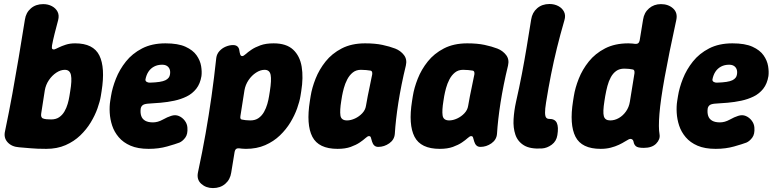

<svg xmlns="http://www.w3.org/2000/svg" viewBox="-20 -740 3948 979"><path d="M215.8 19Q168 19 136.6 16Q105.2 13 77.4 11Q39.8 8.4 18.8 -14.6Q-2.2 -37.6 5.6 -70.8Q26.6 -171.2 43.3 -263.1Q60 -355 75.5 -447.5Q91 -540 107 -640Q112.2 -675.6 137.4 -697.3Q162.6 -719 200.2 -719Q225.2 -719 244.8 -708.5Q264.4 -698 273.6 -680Q282.8 -662 276.4 -637Q266.4 -600 258.4 -568.1Q250.4 -536.2 245.2 -508.4Q243 -493.8 246.8 -490.3Q250.6 -486.8 257 -488Q264.4 -490.4 279.3 -497.8Q294.2 -505.2 315.4 -512.1Q336.6 -519 363.2 -519Q455.8 -519 486.5 -457.4Q517.2 -395.8 498 -275L494 -250Q489.6 -222.6 477 -187.2Q464.4 -151.8 442.8 -116Q421.2 -80.2 389.3 -49.5Q357.4 -18.8 314.2 0.1Q271 19 215.8 19ZM240.4 -131Q265.2 -131 281.6 -142.2Q298 -153.4 308.5 -171.4Q319 -189.4 325.1 -210.4Q331.2 -231.4 334 -250L338 -275Q347.4 -330 341.9 -357Q336.4 -384 310.6 -384Q289.2 -384 267.3 -369.6Q245.4 -355.2 229.3 -331.4Q213.2 -307.6 208.4 -279L190.2 -162Q188.6 -151.4 190.4 -146.3Q192.2 -141.2 195.4 -137.8Q204 -133.2 216.1 -132.1Q228.2 -131 240.4 -131Z M738.2 19Q683 19 645.7 2.9Q608.4 -13.2 585.4 -40.4Q562.4 -67.6 551.9 -99.7Q541.4 -131.8 539.5 -164.7Q537.6 -197.6 542 -225L546 -250Q552.6 -292 571.1 -338.8Q589.6 -385.6 622.2 -426.5Q654.8 -467.4 704.8 -493.2Q754.8 -519 823.8 -519Q887.8 -519 925.8 -501.7Q963.8 -484.4 982.3 -458Q1000.8 -431.6 1005.5 -403Q1010.2 -374.4 1007.2 -352Q1000.8 -313 980.9 -287.7Q961 -262.4 931.9 -248.1Q902.8 -233.8 868.6 -226.5Q834.4 -219.2 799.6 -216.2Q764.8 -213.2 733.4 -211.4Q714 -209.6 706.5 -202.9Q699 -196.2 697.4 -185.8Q694.8 -165 700 -149.2Q705.2 -133.4 720 -124.7Q734.8 -116 759.8 -116Q784.6 -116 809.5 -129.8Q834.4 -143.6 852.8 -149.2Q873.8 -156.2 891.8 -148.6Q909.8 -141 922.1 -124.8Q934.4 -108.6 935.6 -89.2Q938.2 -56 924.5 -37.9Q910.8 -19.8 895 -13Q875.2 -5.4 832.3 6.8Q789.4 19 738.2 19ZM744.8 -318.6Q802 -320.2 823.3 -330.8Q844.6 -341.4 846.8 -360.8Q849.2 -375.8 845.1 -386.7Q841 -397.6 831.4 -403.8Q821.8 -410 806.8 -410Q783.6 -410 765.8 -400.6Q748 -391.2 737 -374.5Q726 -357.8 721.6 -334.6Q721 -326.4 728.6 -322.2Q736.2 -318 744.8 -318.6Z M1375.2 -519Q1440 -519 1474.5 -487Q1509 -455 1518.2 -400.1Q1527.4 -345.2 1516 -275L1512 -250Q1507.6 -222.6 1495 -187.2Q1482.4 -151.8 1460.8 -116Q1439.2 -80.2 1407.3 -49.5Q1375.4 -18.8 1332.2 0.1Q1289 19 1233.8 19Q1222.6 19 1213.7 18Q1204.8 17 1199.2 16.2Q1180.2 14.4 1176.4 33.8L1159 140Q1153.8 175.6 1128.6 197.3Q1103.4 219 1065.8 219Q1030.2 219 1005.9 197Q981.6 175 989.6 138.2Q1011.6 35.8 1028.3 -58.8Q1045 -153.4 1058.4 -248Q1071.8 -342.6 1082.8 -445Q1085.6 -465 1099 -479.7Q1112.4 -494.4 1131.2 -502.3Q1150 -510.2 1168.2 -510.2Q1183.8 -510.2 1191.7 -502.2Q1199.6 -494.2 1200.6 -481.2Q1202.2 -470.6 1204.9 -462.3Q1207.6 -454 1215.2 -454Q1221.8 -454 1232.7 -464Q1243.6 -474 1262 -486.5Q1280.4 -499 1308 -509Q1335.6 -519 1375.2 -519ZM1329.2 -384Q1307.8 -384 1285.6 -369.6Q1263.4 -355.2 1247.3 -331.4Q1231.2 -307.6 1226.4 -279L1206 -149.2Q1202.2 -130.2 1216.4 -129.8Q1223 -128.4 1233.5 -127.2Q1244 -126 1256.8 -126Q1281.6 -126 1298.5 -138Q1315.4 -150 1326.2 -169.2Q1337 -188.4 1343.1 -209.9Q1349.2 -231.4 1352 -250L1356 -275Q1365 -331.8 1360 -357.9Q1355 -384 1329.2 -384Z M1701.2 19Q1604.4 19 1572.6 -42.8Q1540.8 -104.6 1560 -225L1564 -250Q1570.6 -292 1589.1 -338.8Q1607.6 -385.6 1640.2 -426.5Q1672.8 -467.4 1722.8 -493.2Q1772.8 -519 1841.8 -519Q1892.8 -519 1929.8 -511.1Q1966.8 -503.2 1995.4 -492.2Q2022.4 -481.6 2039.6 -459.5Q2056.8 -437.4 2049.4 -405.6Q2037.4 -356.6 2027.8 -308.8Q2018.2 -261 2011.2 -216.3Q2004.2 -171.6 1999.7 -131.5Q1995.2 -91.4 1993.2 -58Q1991 -27.6 1965 -9.3Q1939 9 1908.8 9Q1896.2 9 1888.6 1.9Q1881 -5.2 1877.2 -17.6Q1873 -30.4 1871.2 -38.2Q1869.4 -46 1861.2 -46Q1854.6 -46 1843.7 -36Q1832.8 -26 1814.4 -13.5Q1796 -1 1768.4 9Q1740.8 19 1701.2 19ZM1749.4 -126Q1768.8 -126 1790 -135.8Q1811.2 -145.6 1827 -162.4Q1842.8 -179.2 1846 -200Q1850.8 -227.6 1855.1 -250.1Q1859.4 -272.6 1864.4 -295.1Q1869.4 -317.6 1874.6 -345.2Q1884.4 -379.4 1867.2 -380.2Q1859.4 -381.6 1846.7 -382.8Q1834 -384 1820.2 -384Q1795.8 -384 1778.7 -370.2Q1761.6 -356.4 1750.5 -334.9Q1739.4 -313.4 1733.3 -290.7Q1727.2 -268 1724 -250L1720 -225Q1712.2 -177.2 1715.8 -151.6Q1719.4 -126 1749.4 -126Z M2222.2 19Q2125.4 19 2093.6 -42.8Q2061.8 -104.6 2081 -225L2085 -250Q2091.6 -292 2110.1 -338.8Q2128.6 -385.6 2161.2 -426.5Q2193.8 -467.4 2243.8 -493.2Q2293.8 -519 2362.8 -519Q2413.8 -519 2450.8 -511.1Q2487.8 -503.2 2516.4 -492.2Q2543.4 -481.6 2560.6 -459.5Q2577.8 -437.4 2570.4 -405.6Q2558.4 -356.6 2548.8 -308.8Q2539.2 -261 2532.2 -216.3Q2525.2 -171.6 2520.7 -131.5Q2516.2 -91.4 2514.2 -58Q2512 -27.6 2486 -9.3Q2460 9 2429.8 9Q2417.2 9 2409.6 1.9Q2402 -5.2 2398.2 -17.6Q2394 -30.4 2392.2 -38.2Q2390.4 -46 2382.2 -46Q2375.6 -46 2364.7 -36Q2353.8 -26 2335.4 -13.5Q2317 -1 2289.4 9Q2261.8 19 2222.2 19ZM2270.4 -126Q2289.8 -126 2311 -135.8Q2332.2 -145.6 2348 -162.4Q2363.8 -179.2 2367 -200Q2371.8 -227.6 2376.1 -250.1Q2380.4 -272.6 2385.4 -295.1Q2390.4 -317.6 2395.6 -345.2Q2405.4 -379.4 2388.2 -380.2Q2380.4 -381.6 2367.7 -382.8Q2355 -384 2341.2 -384Q2316.8 -384 2299.7 -370.2Q2282.6 -356.4 2271.5 -334.9Q2260.4 -313.4 2254.3 -290.7Q2248.2 -268 2245 -250L2241 -225Q2233.2 -177.2 2236.8 -151.6Q2240.4 -126 2270.4 -126Z M2743 17Q2683.8 20.6 2651.8 1.2Q2619.8 -18.2 2607.9 -53.4Q2596 -88.6 2598.7 -132.5Q2601.4 -176.4 2611 -219.8Q2628 -294.8 2641 -362.6Q2654 -430.4 2665.2 -498Q2676.4 -565.6 2688.4 -640.6Q2693.8 -676.2 2719 -697.9Q2744.2 -719.6 2781.8 -719.6Q2806.8 -719.6 2826.7 -709.1Q2846.6 -698.6 2856 -680Q2865.4 -661.4 2857.8 -636.4Q2836.4 -562.6 2819.9 -495.6Q2803.4 -428.6 2789.9 -360.8Q2776.4 -293 2764.4 -218Q2758.8 -183.6 2759.2 -165Q2759.6 -146.4 2765 -140.1Q2770.4 -133.8 2779.6 -133.8Q2809.6 -134.2 2819.2 -113.2Q2828.8 -92.2 2822 -51Q2817.2 -19.8 2793.3 -2.2Q2769.4 15.4 2743 17Z M3042.8 19Q2946 19 2914.4 -42.8Q2882.8 -104.6 2902 -225L2906 -250Q2912.6 -292 2931.1 -338.8Q2949.6 -385.6 2982.4 -426.5Q3015.2 -467.4 3065.2 -493.2Q3115.2 -519 3184.2 -519Q3195.4 -519 3204.5 -518Q3213.6 -517 3218.8 -516.2Q3237.8 -514.4 3241.6 -533.8L3259 -640Q3264.2 -675.6 3289.4 -697.3Q3314.6 -719 3350.2 -719Q3387.8 -719 3412.1 -697Q3436.4 -675 3428.4 -638.2Q3390.4 -463.8 3369.2 -346.5Q3348 -229.2 3342.4 -159Q3336.8 -88.8 3343 -54.8Q3347.2 -29.8 3326 -7.9Q3304.8 14 3262.6 14Q3231.6 14 3222.2 5.3Q3212.8 -3.4 3210.8 -15.8Q3208.6 -27.4 3201.1 -30.4Q3193.6 -33.4 3185.4 -29.2Q3178.8 -26.2 3166.4 -18.3Q3154 -10.4 3135.9 -1.8Q3117.8 6.8 3094.4 12.9Q3071 19 3042.8 19ZM3091.4 -126Q3114.4 -126 3135.6 -138.2Q3156.8 -150.4 3172 -172Q3187.2 -193.6 3191.6 -221L3215.2 -366.8Q3217 -385.8 3204.2 -386.2Q3197.6 -387.6 3187.1 -388.8Q3176.6 -390 3163.2 -390Q3138.8 -390 3122.3 -378.3Q3105.8 -366.6 3094.8 -346.6Q3083.8 -326.6 3077.2 -301.5Q3070.6 -276.4 3066 -250L3062 -225Q3053 -168.8 3059 -147.4Q3065 -126 3091.4 -126Z M3629.2 19Q3574 19 3536.7 2.9Q3499.4 -13.2 3476.4 -40.4Q3453.4 -67.6 3442.9 -99.7Q3432.4 -131.8 3430.5 -164.7Q3428.6 -197.6 3433 -225L3437 -250Q3443.6 -292 3462.1 -338.8Q3480.6 -385.6 3513.2 -426.5Q3545.8 -467.4 3595.8 -493.2Q3645.8 -519 3714.8 -519Q3778.8 -519 3816.8 -501.7Q3854.8 -484.4 3873.3 -458Q3891.8 -431.6 3896.5 -403Q3901.2 -374.4 3898.2 -352Q3891.8 -313 3871.9 -287.7Q3852 -262.4 3822.9 -248.1Q3793.8 -233.8 3759.6 -226.5Q3725.4 -219.2 3690.6 -216.2Q3655.8 -213.2 3624.4 -211.4Q3605 -209.6 3597.5 -202.9Q3590 -196.2 3588.4 -185.8Q3585.8 -165 3591 -149.2Q3596.2 -133.4 3611 -124.7Q3625.8 -116 3650.8 -116Q3675.6 -116 3700.5 -129.8Q3725.4 -143.6 3743.8 -149.2Q3764.8 -156.2 3782.8 -148.6Q3800.8 -141 3813.1 -124.8Q3825.4 -108.6 3826.6 -89.2Q3829.2 -56 3815.5 -37.9Q3801.8 -19.8 3786 -13Q3766.2 -5.4 3723.3 6.8Q3680.4 19 3629.2 19ZM3635.8 -318.6Q3693 -320.2 3714.3 -330.8Q3735.6 -341.4 3737.8 -360.8Q3740.2 -375.8 3736.1 -386.7Q3732 -397.6 3722.4 -403.8Q3712.8 -410 3697.8 -410Q3674.6 -410 3656.8 -400.6Q3639 -391.2 3628 -374.5Q3617 -357.8 3612.6 -334.6Q3612 -326.4 3619.6 -322.2Q3627.2 -318 3635.8 -318.6Z"/></svg>

Font: Winky Sans
Style: Italic
Weight: 400
Italic angle: -8.97852°
Designer: Simon Atzbach
Foundry: typofactur
Version: Version 1.205